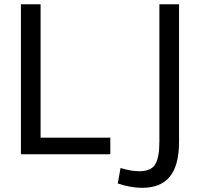

<svg xmlns="http://www.w3.org/2000/svg" viewBox="-20 -731 965 910"><path d="M502.9 0V-78.6H172.4V-710.9H79.1V0ZM653.3 159.2C770 159.2 828.6 91.3 828.6 -59.1V-710.9H735.4V-58.6C735.4 -8.3 728.5 27.3 715.3 48.3C702.1 69.8 677.2 80.6 641.1 80.6C615.2 80.6 585.4 75.7 551.3 65.4L538.1 138.7C579.1 152.3 617.7 159.2 653.3 159.2Z"/></svg>

Font: Ride
Style: Regular
Weight: 400
Version: Version 3.000